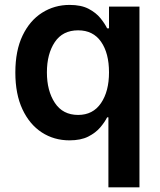

<svg xmlns="http://www.w3.org/2000/svg" viewBox="-20 -573 665 797"><path d="M558.9 204.5H430V-85.9H424.7Q414.8 -66.1 396 -43.9Q377.1 -21.7 346.2 -6Q315.3 9.6 268.5 9.6Q204.2 9.6 153.4 -23.4Q102.6 -56.5 73.2 -119.3Q43.7 -182.2 43.7 -272Q43.7 -362.9 73.7 -425.4Q103.7 -487.9 154.8 -520.2Q206 -552.6 268.8 -552.6Q317.1 -552.6 347.8 -536.4Q378.6 -520.2 396.8 -497.7Q415.1 -475.1 424.7 -455.3H432.5V-545.5H558.9ZM304.3 -95.9Q365.8 -95.9 399.1 -144.7Q432.5 -193.5 432.5 -272.7Q432.5 -352.3 399.5 -399.7Q366.5 -447.1 304.3 -447.1Q240.1 -447.1 207.4 -398.1Q174.7 -349.1 174.7 -272.7Q174.7 -196 207.7 -146Q240.8 -95.9 304.3 -95.9Z"/></svg>

Font: Linik Sans SemiBold
Style: Regular
Weight: 600
Designer: Rasmus Andersson (font), Cristiano Sobral (main changes)
Foundry: rsms
Version: Version 3.018;June 1, 2022;FontCreator 14.0.0.2814 64-bit; t